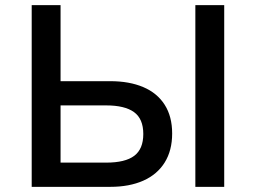

<svg xmlns="http://www.w3.org/2000/svg" viewBox="-20 -725 993 745"><path d="M103 0V-705H215V-410H408Q482 -410 536 -387Q590 -364 619 -318.5Q648 -273 648 -207Q648 -141 619 -94.5Q590 -48 536 -24Q482 0 408 0ZM215 -94H392Q466 -94 501 -120.5Q536 -147 536 -205Q536 -264 500 -290Q464 -316 392 -316H215ZM738 0V-705H850V0Z"/></svg>

Font: Nunito Sans 7pt SemiBold
Style: Regular
Weight: 600
Designer: Vernon Adams
Foundry: Vernon Adams
Version: Version 3.101;gftools[0.9.27]